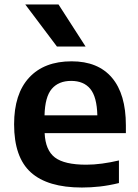

<svg xmlns="http://www.w3.org/2000/svg" viewBox="-20 -828 618 858"><path d="M346 10Q193 10 118 -57.5Q43 -125 43 -272.5Q43 -408.5 110.2 -481.2Q177.5 -554 300 -554Q418 -554 480.2 -480.8Q542.5 -407.5 542.5 -268V-233H179.5Q183 -156.5 225.5 -124.2Q268 -92 365.5 -92Q399 -92 436.2 -97Q473.5 -102 511.5 -111V-10Q466.5 1 426 5.5Q385.5 10 346 10ZM298 -466.5Q242 -466.5 211.5 -431Q181 -395.5 179 -312.5H415Q413 -395 383.5 -430.8Q354 -466.5 298 -466.5ZM234.5 -620 93 -808H241.5L362.5 -620Z"/></svg>

Font: Encode Sans SemiExpanded SemiExpanded SemiBold
Style: Regular
Weight: 600
Width: 6
Designer: Multiple Designers
Foundry: Impallari Type
Version: Version 3.000; ttfautohint (v1.8.3) -l 8 -r 50 -G 200 -x 14 